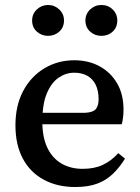

<svg xmlns="http://www.w3.org/2000/svg" viewBox="-20 -738 561 771"><path d="M282 13Q210 13 155.5 -16.5Q101 -46 71.5 -101.5Q42 -157 42 -235Q42 -314 73 -372.5Q104 -431 158 -463.5Q212 -496 278 -496Q336 -496 380.5 -471.5Q425 -447 450.5 -403Q476 -359 476 -298Q476 -281 474 -265.5Q472 -250 469 -239H94V-285H322Q356 -287 366 -301.5Q376 -316 376 -339Q376 -374 364 -398Q352 -422 330 -434Q308 -446 278 -446Q245 -446 216 -426.5Q187 -407 168.5 -364Q150 -321 150 -249Q150 -187 170 -145Q190 -103 226.5 -81.5Q263 -60 312 -60Q359 -60 393 -76Q427 -92 455 -123L482 -101Q461 -67 434.5 -41Q408 -15 371.5 -1Q335 13 282 13ZM173 -594Q147 -594 128 -611Q109 -628 109 -656Q109 -682 128 -700Q147 -718 173 -718Q199 -718 218 -700Q237 -682 237 -656Q237 -628 218 -611Q199 -594 173 -594ZM387 -594Q361 -594 342 -611Q323 -628 323 -656Q323 -682 342 -700Q361 -718 387 -718Q414 -718 432.5 -700Q451 -682 451 -656Q451 -628 432.5 -611Q414 -594 387 -594Z"/></svg>

Font: Source Serif 4 18pt Medium
Style: Regular
Weight: 500
Designer: Frank Grießhammer
Foundry: Adobe Systems Incorporated
Version: Version 4.004;hotconv 1.0.116;makeotfexe 2.5.65601